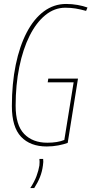

<svg xmlns="http://www.w3.org/2000/svg" viewBox="-20 -730 462 970"><path d="M216 10Q133 10 86.5 -39Q40 -88 40 -194Q40 -308 59.5 -402.5Q79 -497 115 -566Q151 -635 201.5 -672.5Q252 -710 314 -710Q344 -710 372 -705Q400 -700 422 -692L415 -675Q386 -683 362 -687Q338 -691 310 -691Q255 -691 209 -653.5Q163 -616 129.5 -549Q96 -482 77.5 -391.5Q59 -301 59 -196Q59 -98 102 -53.5Q145 -9 219 -9Q271 -9 305 -23L352 -314H221L224 -333H374L322 -8Q303 -1 275 4.5Q247 10 216 10ZM179 73H198Q200 87 197 105Q193 137 182 164.5Q171 192 153 220H133Q154 188 164.5 159.5Q175 131 179 106Q181 87 179 73Z"/></svg>

Font: Georama SemiCondensed Thin
Style: Italic
Weight: 100
Width: 4
Italic angle: -9°
Designer: Jean-Baptiste Levee
Foundry: Production Type
Version: Version 1.000